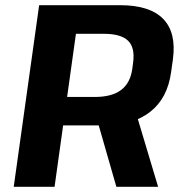

<svg xmlns="http://www.w3.org/2000/svg" viewBox="-20 -720 703 740"><path d="M130.9 -700H443Q557.4 -700 608.9 -647.2Q660.4 -594.3 646.4 -491.2L639.3 -440.8Q625.3 -340.7 558.5 -288.7Q491.8 -236.6 377.9 -236.6H216.1L231.8 -346.3H345.3Q411.2 -346.3 446.9 -373.3Q482.6 -400.3 490.1 -455.8L493 -478.4Q500.9 -536.8 473.4 -563.2Q445.9 -589.7 380.5 -589.7H236.9L278.1 -628.7L190.3 0H32.9ZM351.2 -269 509 -268.5 589.4 0H428.5Z"/></svg>

Font: Pathway Extreme 8pt Thin 12pt
Style: Italic
Weight: 100
Italic angle: -8°
Version: Version 1.001;gftools[0.9.26]